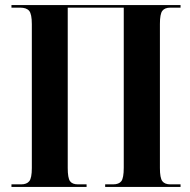

<svg xmlns="http://www.w3.org/2000/svg" viewBox="-20 -734 748 754"><path d="M25 0V-10H63Q85 -10 95 -22.5Q105 -35 105 -74V-639Q105 -679 94.5 -691.5Q84 -704 59 -704H25V-714H689V-704H649Q627 -704 617.5 -691.5Q608 -679 608 -640V-74Q608 -35 617.5 -22.5Q627 -10 649 -10H689V0H393V-10H424Q447 -10 456.5 -22.5Q466 -35 466 -76V-704H246V-74Q246 -35 255 -22.5Q264 -10 286 -10H320V0Z"/></svg>

Font: Noto Serif Display Condensed
Style: Bold
Weight: 700
Width: 3
Designer: Monotype Design Team
Foundry: Monotype Imaging Inc.
Version: Version 2.009